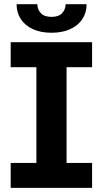

<svg xmlns="http://www.w3.org/2000/svg" viewBox="-20 -912 499 932"><path d="M31.9 -707H427V-585.8H31.9ZM31.9 -121.2H427V0H31.9ZM303.1 0H156.6V-707H303.1ZM230 -753Q178.7 -753 140.5 -770.2Q102.2 -787.4 81.3 -819Q60.5 -850.5 60.5 -891.5H161.4Q161.4 -866 178.3 -848Q195.1 -830.1 230 -830.1Q264.7 -830.1 281.3 -847.8Q297.9 -865.4 298.5 -891.5H400.4Q400.4 -850.5 379.5 -819Q358.6 -787.4 320.1 -770.2Q281.7 -753 230 -753Z"/></svg>

Font: Pretendard GOV Variable
Style: Regular
Weight: 400
Designer: Base glyphs from Inter by Rasmus Andersson; Hangul glyphs from Noto Sans CJK(Source Han Sans) by Jang Soo-young and Kang
Foundry: Kil Hyung-jin
Version: Version 1.307;Glyphs 3.2 (3192)